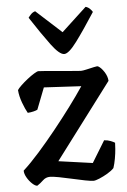

<svg xmlns="http://www.w3.org/2000/svg" viewBox="-54 -803 555 842"><g transform="rotate(-5 223.5 -381.5)"><path d="M76 0Q67 0 54 -12Q41 -24 31.5 -40.5Q22 -57 22 -71Q55 -101 93.5 -144.5Q132 -188 171 -236.5Q210 -285 245 -332Q280 -379 306 -418L142 -427L105 -332Q100 -329 88 -326Q76 -323 62 -322Q52 -339 41 -368.5Q30 -398 28 -425Q32 -432 45 -444.5Q58 -457 74.5 -470Q91 -483 105 -491.5Q119 -500 124 -500Q131 -500 156 -498Q181 -496 212.5 -493Q244 -490 271.5 -488Q299 -486 310 -485Q318 -485 335.5 -489Q353 -493 368.5 -496.5Q384 -500 387 -498Q400 -491 413 -471Q426 -451 427 -431L177 -99L327 -78L385 -173Q401 -172 413.5 -167Q426 -162 432 -158Q432 -150 430.5 -130.5Q429 -111 425 -88.5Q421 -66 415 -48Q405 -37 386.5 -26Q368 -15 350 -7.5Q332 0 324 0Q312 0 286.5 -5Q261 -10 230.5 -17Q200 -24 173.5 -29Q147 -34 134 -34Q116 -34 103 -21.5Q90 -9 76 0ZM244 -565Q223 -565 187 -613.5Q151 -662 102 -737Q106 -743 114 -751.5Q122 -760 133 -763L245 -661L355 -763Q366 -760 374 -752Q382 -744 385 -738Q336 -662 300 -613.5Q264 -565 244 -565Z"/></g></svg>

Font: Texturina 72pt SemiBold
Style: Regular
Weight: 600
Designer: Guillermo Torres Carreño
Foundry: Omnibus-Type
Version: Version 1.002; ttfautohint (v1.8.3)